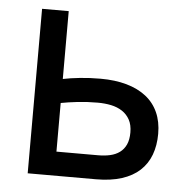

<svg xmlns="http://www.w3.org/2000/svg" viewBox="-43 -561 580 603"><g transform="rotate(5 246.5 -259.5)"><path d="M268.1 -315.9Q314 -315.9 350.3 -305.7Q386.7 -295.4 411.9 -275.6Q437 -255.9 450.2 -226.6Q463.4 -197.3 463.4 -159.2Q463.4 -122.6 452.4 -93Q441.4 -63.5 418.9 -42.7Q396.5 -22 362.1 -11Q327.6 0 281.2 0H65.9V-518.6H149.9V-304.7Q173.3 -309.6 203.6 -312.7Q233.9 -315.9 268.1 -315.9ZM149.9 -75.7H281.2Q301.8 -75.7 319.1 -79.6Q336.4 -83.5 349.1 -92.8Q361.8 -102.1 368.9 -117.4Q376 -132.8 376 -155.8Q376 -179.7 367.2 -195.8Q358.4 -211.9 343.3 -221.9Q328.1 -231.9 308.1 -236.1Q288.1 -240.2 265.6 -240.2Q231.9 -240.2 202.4 -236.8Q172.9 -233.4 149.9 -229Z"/></g></svg>

Font: Arian AMU
Style: Regular
Weight: 400
Designer: Ruben Hakobyan (Tarumian)
Foundry: Ruben Hakobyan (Tarumian)
Version: Version 4.003